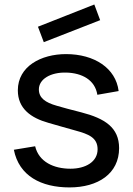

<svg xmlns="http://www.w3.org/2000/svg" viewBox="-20 -819 593 855"><path d="M175 -631.2 149 -700 400 -799 426 -729.2ZM508.3 -413.5C495.8 -515.6 400 -578.1 274 -578.1C163.5 -578.1 59.4 -524 59.4 -416.7C59.4 -335.4 117.7 -293.8 195.8 -271.9C237.5 -259.4 277.1 -249 316.7 -237.5C374 -221.9 414.6 -206.3 414.6 -154.2C414.6 -97.9 360.4 -67.7 293.8 -67.7C219.8 -67.7 153.1 -97.9 136.5 -167.7L41.7 -152.1C64.6 -35.4 163.5 15.6 289.6 15.6C416.7 15.6 510.4 -45.8 510.4 -159.4C510.4 -251 446.9 -291.7 341.7 -318.8C293.8 -331.2 260.4 -339.6 233.3 -347.9C181.2 -362.5 153.1 -383.3 153.1 -420.8C153.1 -466.7 205.2 -497.9 276 -495.8C344.8 -493.8 403.1 -463.5 413.5 -396.9Z"/></svg>

Font: Manrope3 Medium
Style: Regular
Weight: 500
Width: 4
Designer: Mikhail Sharanda
Foundry: Mikhail Sharanda
Version: Version 3.000;PS 003.000;hotconv 1.0.88;makeotf.lib2.5.64775